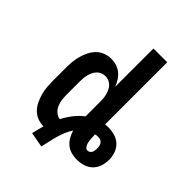

<svg xmlns="http://www.w3.org/2000/svg" viewBox="-233 -857 1074 1074"><g transform="rotate(45 304.0 -319.5)"><path d="M287 96 198 80Q202 62 206.5 44Q211 26 216 8Q191 8 168 -1Q145 -10 128 -27.5Q111 -45 100.5 -67.5Q90 -90 83.5 -113.5Q77 -137 75 -161.5Q73 -186 73 -210V-310Q73 -335 75 -359Q77 -383 83.5 -407Q90 -431 101 -453Q112 -475 129 -492.5Q146 -510 169.5 -519Q193 -528 217 -528Q239 -528 259.5 -521.5Q280 -515 296.5 -501.5Q313 -488 324.5 -469.5Q336 -451 343 -432V-735H452V-244Q458 -244 463.5 -244.5Q469 -245 475 -245Q501 -245 527 -238Q553 -231 572 -213Q591 -195 599.5 -170Q608 -145 608 -119Q608 -92 599.5 -67Q591 -42 572 -24Q553 -6 527.5 1Q502 8 476 8Q454 8 432.5 1.5Q411 -5 394.5 -19Q378 -33 367 -52.5Q356 -72 350 -93Q336 -72 326.5 -49Q317 -26 310 -1.5Q303 23 298 47.5Q293 72 287 96ZM252 -85Q269 -118 291.5 -147Q314 -176 343 -198V-310Q343 -324 342 -338Q341 -352 337.5 -365.5Q334 -379 328 -392Q322 -405 312.5 -415Q303 -425 290 -430.5Q277 -436 263 -436Q249 -436 235.5 -430.5Q222 -425 212.5 -415Q203 -405 197 -392Q191 -379 187.5 -365.5Q184 -352 183 -338Q182 -324 182 -310V-210Q182 -190 184.5 -170.5Q187 -151 194.5 -133Q202 -115 217 -101.5Q232 -88 252 -85ZM485 -70Q493 -70 500 -74.5Q507 -79 510.5 -86.5Q514 -94 515 -102Q516 -110 516 -118Q516 -127 514 -136Q512 -145 507 -152.5Q502 -160 493 -163.5Q484 -167 475 -167Q469 -167 463.5 -166.5Q458 -166 452 -165V-156Q452 -148 452.5 -139.5Q453 -131 454 -123Q455 -115 456.5 -106.5Q458 -98 461.5 -90.5Q465 -83 470.5 -76.5Q476 -70 485 -70Z"/></g></svg>

Font: Iosevka Extended
Style: Bold
Weight: 700
Width: 7
Monospace: yes
Designer: Belleve Invis
Foundry: Belleve Invis
Version: Version 32.5.0; ttfautohint (v1.8.4)